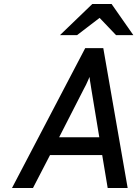

<svg xmlns="http://www.w3.org/2000/svg" viewBox="-20 -941 698 961"><path d="M40 0 406.5 -700H497L619 0H519L491.5 -165H230.5L145 0ZM276 -254H477L437 -496Q436 -503.5 434 -515.2Q432 -527 430.2 -538.5Q428.5 -550 428 -556Q425.5 -550 420.8 -539Q416 -528 410.5 -516.5Q405 -505 400.5 -497.5ZM280 -765 442 -921H538.5L647.5 -765H561L478.5 -851.5L365.5 -765Z"/></svg>

Font: Overpass Medium
Style: Italic
Weight: 500
Italic angle: -10°
Designer: Delve Withrington, Dave Bailey, Thomas Jockin
Foundry: Delve Fonts LLC
Version: Version 4.000